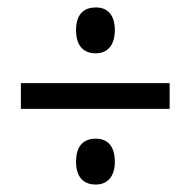

<svg xmlns="http://www.w3.org/2000/svg" viewBox="-20 -693 512 515"><path d="M237 -550C266 -550 288 -569 288 -612C288 -654 268 -673 237 -673C204 -673 184 -654 184 -612C184 -570 204 -550 237 -550ZM36 -401H435V-470H36ZM237 -198C266 -198 288 -217 288 -259C288 -302 268 -321 237 -321C204 -321 184 -302 184 -259C184 -218 204 -198 237 -198Z"/></svg>

Font: Noto Sans Kannada UI Condensed
Style: Regular
Weight: 400
Width: 3
Designer: Jelle Bosma - Monotype Design Team
Foundry: Monotype Imaging Inc.
Version: Version 2.005